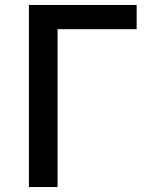

<svg xmlns="http://www.w3.org/2000/svg" viewBox="-20 -757 609 777"><path d="M97 0H213V-639H533V-737H97Z"/></svg>

Font: Noto Sans JP Medium
Style: Regular
Weight: 500
Designer: Ryoko NISHIZUKA 西塚涼子 (kana, bopomofo & ideographs); Paul D. Hunt (Latin, Greek & Cyrillic); Sandoll Communications 산돌커뮤니
Foundry: Adobe
Version: Version 2.004;hotconv 1.0.118;makeotfexe 2.5.65603